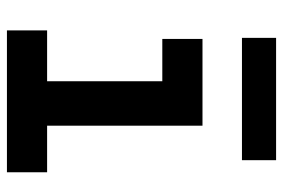

<svg xmlns="http://www.w3.org/2000/svg" viewBox="-148 -648 797 540"><g transform="rotate(90 250.0 -378.5)"><path d="M431 -661V-757H87V-661ZM465 0V-113H334V-550H90V-437H209V-113H66V0Z"/></g></svg>

Font: Tekne LDO
Style: Bold
Weight: 700
Monospace: yes
Designer: Alessio Laiso, Mario Rullo, Paolo Rosset
Foundry: Alessio Laiso
Version: Version 1.000;hotconv 1.0.109;makeotfexe 2.5.65596